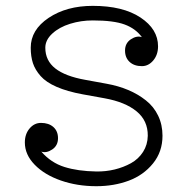

<svg xmlns="http://www.w3.org/2000/svg" viewBox="-20 -623 640 656"><path d="M309.1 13.2Q243.7 13.2 187.7 -6.3Q131.8 -25.9 98.4 -60.3Q64.9 -94.7 64.9 -136.2Q64.9 -165 81.1 -184.1Q97.2 -203.1 120.1 -203.1Q146.5 -203.1 162.4 -189Q178.2 -174.8 178.2 -150.9Q178.2 -125.5 158.4 -112.3Q138.7 -99.1 121.1 -105Q154.3 -66.9 200.2 -52.5Q246.1 -38.1 309.1 -37.1Q341.3 -36.6 371.6 -43.9Q401.9 -51.3 427.5 -65.4Q453.1 -79.6 468.8 -104Q484.4 -128.4 484.9 -159.2Q485.4 -210.9 446.5 -242.7Q407.7 -274.4 337.9 -287.1L262.2 -300.8Q209.5 -310.5 173.6 -326.2Q137.7 -341.8 118.9 -363Q100.1 -384.3 92.5 -407.2Q85 -430.2 85 -460Q85 -521 146.2 -562Q207.5 -603 296.9 -603Q399.9 -603 460 -563.2Q520 -523.4 520 -464.8Q520 -436 503.7 -416.5Q487.3 -397 464.8 -397Q438.5 -397 422.9 -411.4Q407.2 -425.8 407.2 -450.2Q407.2 -475.6 427.2 -488.8Q447.3 -502 464.8 -496.1Q443.4 -525.4 405.8 -539.3Q368.2 -553.2 296.9 -553.2Q256.3 -553.2 219.5 -541.7Q182.6 -530.3 158.7 -508.3Q134.8 -486.3 134.8 -460Q134.8 -416 168.9 -389.2Q203.1 -362.3 272 -350.1L344.2 -336.9Q384.8 -329.6 418.2 -315.4Q451.7 -301.3 478.5 -280Q505.4 -258.8 520.3 -227.8Q535.2 -196.8 535.2 -159.2Q535.2 -104.5 502.7 -64.5Q470.2 -24.4 419.7 -5.6Q369.1 13.2 309.1 13.2Z"/></svg>

Font: Compagnon Roman
Style: Regular
Weight: 400
Designer: Juliette Duhe, Lea Pradine
Foundry: Velvetyne Type Foundry
Version: Version 1.000;PS 001.000;hotconv 1.0.88;makeotf.lib2.5.64775